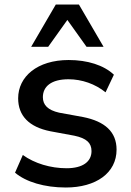

<svg xmlns="http://www.w3.org/2000/svg" viewBox="-20 -812 573 842"><path d="M268.6 10.3C401.4 10.3 491.2 -53.7 491.2 -155.8C491.2 -233.9 439.9 -279.8 344.2 -298.8L239.3 -317.9C189.5 -329.1 168 -352.1 168 -385.7C168 -432.6 204.6 -464.4 280.3 -464.4C339.4 -464.4 397.5 -443.8 442.9 -407.2L479.5 -484.4C435.1 -526.4 363.3 -548.8 281.2 -548.8C143.6 -548.8 59.6 -476.1 59.6 -380.9C59.6 -304.7 106.9 -254.9 201.2 -236.3L306.6 -216.8C359.4 -205.6 381.3 -185.1 381.3 -149.4C381.3 -102.5 342.3 -74.2 272 -74.2C201.7 -74.2 131.8 -95.2 80.1 -132.3L45.9 -54.7C93.8 -14.2 174.8 10.3 268.6 10.3ZM191.4 -606.9 275.4 -724.6 359.4 -606.9H434.1L326.2 -792H224.6L116.7 -606.9Z"/></svg>

Font: Winston Medium
Style: Regular
Weight: 500
Designer: Vernon Adams, Kim Jin-seong, David Berlow, Cristiano Sobral
Foundry: The Winston Project Authors
Version: Version 3.004